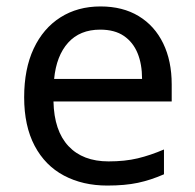

<svg xmlns="http://www.w3.org/2000/svg" viewBox="-20 -566 604 596"><path d="M292 -546Q361 -546 410.5 -516Q460 -486 486.5 -431.5Q513 -377 513 -304V-251H146Q148 -160 192.5 -112.5Q237 -65 317 -65Q368 -65 407.5 -74.5Q447 -84 489 -102V-25Q448 -7 408 1.5Q368 10 313 10Q237 10 178.5 -21Q120 -52 87.5 -113.5Q55 -175 55 -264Q55 -352 84.5 -415Q114 -478 167.5 -512Q221 -546 292 -546ZM291 -474Q228 -474 191.5 -433.5Q155 -393 148 -321H421Q421 -367 407 -401Q393 -435 364.5 -454.5Q336 -474 291 -474Z"/></svg>

Font: umalayalam25
Style: Book
Weight: 400
Designer: Jelle Bosma - Monotype Design Team
Foundry: Monotype Imaging Inc.
Version: Version 2.003